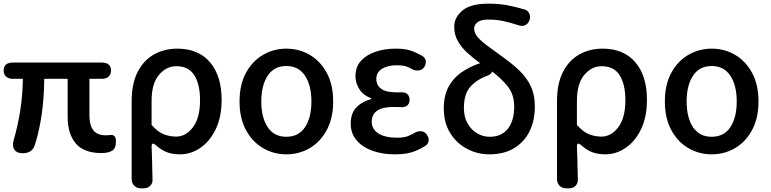

<svg xmlns="http://www.w3.org/2000/svg" viewBox="-24 -830 4216 1050"><path d="M100 8Q68 8 55 -11Q42 -30 50 -61Q73 -139 86.5 -224.5Q100 -310 101 -399H46Q23 -399 9.5 -411Q-4 -423 -4 -444Q-4 -488 48 -488H532Q583 -488 583 -444Q583 -423 570 -411Q557 -399 534 -399H465V-200Q465 -145 486.5 -117.5Q508 -90 555 -90Q566 -90 573 -91Q580 -92 584 -92Q596 -92 603 -84.5Q610 -77 610 -55Q610 -19 589.5 -6Q569 7 531 7Q434 7 390 -46Q346 -99 346 -191V-399H218Q217 -293 204 -204Q191 -115 168 -42Q155 8 100 8Z M747 200Q724 200 710 185.5Q696 171 696 149V-276Q696 -374 729.5 -438Q763 -502 819.5 -533Q876 -564 945 -564Q1061 -564 1124.5 -489.5Q1188 -415 1188 -284Q1188 -190 1155.5 -123Q1123 -56 1071 -21Q1019 14 961 14Q920 14 889 2.5Q858 -9 826 -38Q805 -55 805 -28Q807 12 807.5 37.5Q808 63 808.5 87.5Q809 112 810 149Q812 171 798 185.5Q784 200 761 200ZM939 -83Q993 -83 1031.5 -134.5Q1070 -186 1070 -282Q1070 -368 1039 -418Q1008 -468 940 -468Q885 -468 845 -420Q805 -372 805 -279V-147Q840 -107 873 -95Q906 -83 939 -83Z M1542 14Q1473 14 1414.5 -20Q1356 -54 1321 -119Q1286 -184 1286 -275Q1286 -367 1321 -431.5Q1356 -496 1414.5 -530Q1473 -564 1542 -564Q1612 -564 1670 -530Q1728 -496 1763 -431.5Q1798 -367 1798 -275Q1798 -184 1763 -119Q1728 -54 1670 -20Q1612 14 1542 14ZM1542 -82Q1609 -82 1644 -134.5Q1679 -187 1679 -275Q1679 -363 1644 -416Q1609 -469 1542 -469Q1475 -469 1440 -416Q1405 -363 1405 -275Q1405 -187 1440 -134.5Q1475 -82 1542 -82Z M2135 14Q2066 14 2011.5 -6Q1957 -26 1925.5 -63.5Q1894 -101 1894 -153Q1894 -212 1926 -244Q1958 -276 2006 -288V-293Q1963 -308 1941.5 -342Q1920 -376 1920 -413Q1920 -465 1950.5 -498Q1981 -531 2031 -547.5Q2081 -564 2139 -564Q2189 -564 2219.5 -554Q2250 -544 2282 -526Q2299 -518 2303.5 -501Q2308 -484 2298 -466Q2288 -450 2271.5 -446Q2255 -442 2237 -448Q2215 -461 2197 -467Q2179 -473 2143 -473Q2097 -473 2065.5 -454Q2034 -435 2034 -398Q2034 -364 2060.5 -344.5Q2087 -325 2144 -325Q2155 -325 2161 -325Q2167 -325 2173 -325Q2192 -326 2204 -315Q2216 -304 2216 -284Q2216 -265 2204 -254Q2192 -243 2173 -244Q2165 -244 2152.5 -244.5Q2140 -245 2127 -245Q2009 -245 2009 -164Q2009 -124 2045 -100.5Q2081 -77 2147 -77Q2182 -77 2202.5 -84Q2223 -91 2250 -107Q2268 -115 2285 -111.5Q2302 -108 2312 -91Q2323 -75 2319.5 -57Q2316 -39 2298 -30Q2272 -14 2248.5 -4.5Q2225 5 2198.5 9.5Q2172 14 2135 14Z M2652 14Q2587 14 2530 -16Q2473 -46 2438 -102.5Q2403 -159 2403 -237Q2403 -307 2428.5 -354.5Q2454 -402 2497 -432.5Q2540 -463 2594 -482L2602 -484Q2565 -511 2532.5 -540.5Q2500 -570 2480 -605Q2460 -640 2460 -683Q2460 -735 2505 -772.5Q2550 -810 2647 -810Q2701 -810 2744 -802.5Q2787 -795 2842 -779Q2862 -774 2870 -757.5Q2878 -741 2872 -721Q2866 -702 2850.5 -693.5Q2835 -685 2815 -691Q2762 -708 2725 -715.5Q2688 -723 2647 -723Q2606 -723 2587.5 -708.5Q2569 -694 2569 -674Q2569 -648 2591.5 -623.5Q2614 -599 2650.5 -573Q2687 -547 2730 -515Q2778 -481 2817 -443.5Q2856 -406 2878.5 -359Q2901 -312 2901 -248Q2901 -170 2871.5 -111Q2842 -52 2786.5 -19Q2731 14 2652 14ZM2667 -439Q2664 -427 2647 -418Q2584 -396 2548.5 -356Q2513 -316 2513 -240Q2513 -190 2533 -155Q2553 -120 2585 -101Q2617 -82 2654 -82Q2719 -82 2753.5 -126Q2788 -170 2788 -247Q2788 -313 2752.5 -357.5Q2717 -402 2667 -439Z M3073 200Q3050 200 3036 185.5Q3022 171 3022 149V-276Q3022 -374 3055.5 -438Q3089 -502 3145.5 -533Q3202 -564 3271 -564Q3387 -564 3450.5 -489.5Q3514 -415 3514 -284Q3514 -190 3481.5 -123Q3449 -56 3397 -21Q3345 14 3287 14Q3246 14 3215 2.5Q3184 -9 3152 -38Q3131 -55 3131 -28Q3133 12 3133.5 37.5Q3134 63 3134.5 87.5Q3135 112 3136 149Q3138 171 3124 185.5Q3110 200 3087 200ZM3265 -83Q3319 -83 3357.5 -134.5Q3396 -186 3396 -282Q3396 -368 3365 -418Q3334 -468 3266 -468Q3211 -468 3171 -420Q3131 -372 3131 -279V-147Q3166 -107 3199 -95Q3232 -83 3265 -83Z M3868 14Q3799 14 3740.5 -20Q3682 -54 3647 -119Q3612 -184 3612 -275Q3612 -367 3647 -431.5Q3682 -496 3740.5 -530Q3799 -564 3868 -564Q3938 -564 3996 -530Q4054 -496 4089 -431.5Q4124 -367 4124 -275Q4124 -184 4089 -119Q4054 -54 3996 -20Q3938 14 3868 14ZM3868 -82Q3935 -82 3970 -134.5Q4005 -187 4005 -275Q4005 -363 3970 -416Q3935 -469 3868 -469Q3801 -469 3766 -416Q3731 -363 3731 -275Q3731 -187 3766 -134.5Q3801 -82 3868 -82Z"/></svg>

Font: Chiron GoRound TC M
Style: Regular
Weight: 500
Designer: Ryoko NISHIZUKA 西塚涼子 (kana, bopomofo & ideographs); Paul D. Hunt (Latin, Greek & Cyrillic); Sandoll Communications 산돌커뮤니
Foundry: Adobe
Version: Version 1.000;hotconv 1.1.1;makeotfexe 2.6.0